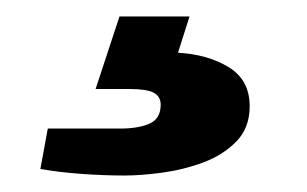

<svg xmlns="http://www.w3.org/2000/svg" viewBox="-20 -31 373 233"><path d="M131 182Q106 182 78.5 180Q51 178 29 174L38 125H126Q148 125 161.5 119Q175 113 175 96Q175 86 166.5 81.5Q158 77 137 77H96L125 -11H210L196 33Q232 35 257.5 50.5Q283 66 283 98Q283 124 267 140.5Q251 157 227 166Q203 175 177 178.5Q151 182 131 182Z"/></svg>

Font: Archivo VF Beta
Style: Italic
Weight: 400
Italic angle: -10°
Designer: Hector Gatti
Foundry: Omnibus-Type
Version: Version 1.002